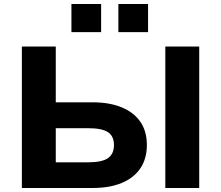

<svg xmlns="http://www.w3.org/2000/svg" viewBox="-20 -937 1102 957"><path d="M89 0V-705H258V-427H442Q526 -427 586.5 -402Q647 -377 679.5 -330Q712 -283 712 -214Q712 -146 679.5 -98Q647 -50 586.5 -25Q526 0 442 0ZM258 -128H419Q489 -128 518.5 -149Q548 -170 548 -214Q548 -258 518.5 -278Q489 -298 419 -298H258ZM804 0V-705H973V0ZM570 -777V-917H718V-777ZM336 -777V-917H484V-777Z"/></svg>

Font: Nunito Sans 10pt SemiExpanded ExtraBold
Style: Regular
Weight: 800
Width: 6
Designer: Vernon Adams
Foundry: Vernon Adams
Version: Version 3.101;gftools[0.9.27]